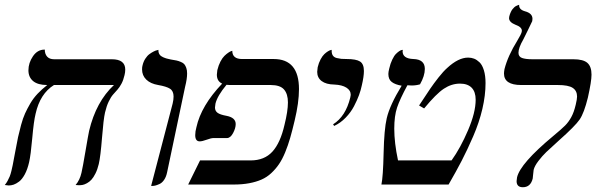

<svg xmlns="http://www.w3.org/2000/svg" viewBox="-35 -766 2523 797"><path d="M400.9 -298.8Q394.5 -270.5 388.4 -193.4Q382.3 -116.2 375 -85Q369.6 -62.5 361.3 -45.9Q353 -29.3 344.7 -20.3Q336.4 -11.2 326.2 -5.6Q315.9 0 308.3 1.5Q300.8 2.9 293 2.9L278.8 2Q296.4 -18.6 303.2 -48.8Q308.6 -71.8 319.8 -138.4Q331.1 -205.1 335 -223.1Q363.8 -343.8 438 -413.1H189Q131.3 -377 112.8 -293.9Q105 -262.2 98.9 -192.6Q92.8 -123 85.9 -92.8Q79.1 -63 67.9 -42.2Q56.6 -21.5 44.2 -12.2Q31.7 -2.9 21.5 0.5Q11.2 3.9 1 3.9L-15.1 2Q-8.8 -5.4 -3.4 -15.4Q2 -25.4 5.4 -33.7Q8.8 -42 12.5 -57.1Q16.1 -72.3 17.8 -80.8Q19.5 -89.4 23.2 -109.6Q26.9 -129.9 28.8 -139.2Q35.2 -174.8 40 -197Q44.9 -219.2 52.5 -247.3Q60.1 -275.4 69.1 -295.2Q78.1 -314.9 90.8 -336.7Q103.5 -358.4 121.1 -377Q138.7 -395.5 161.1 -413.1Q122.1 -413.1 102.5 -429.4Q83 -445.8 83 -474.1Q83 -504.9 101.8 -532.5Q120.6 -560.1 149.9 -560.1H150.9Q150.9 -542 160.6 -531Q170.4 -520 189.9 -520H429.2Q484.9 -520 484.9 -477.1Q484.9 -465.8 481.9 -454.1Q477.1 -433.1 469.2 -418.5Q461.4 -403.8 452.6 -394Q443.8 -384.3 434.6 -373.8Q425.3 -363.3 416.3 -344.5Q407.2 -325.7 400.9 -298.8Z M592.3 5.9 681.6 -335.9Q685.5 -352.1 685.5 -365.2Q685.5 -388.2 670.7 -397.7Q655.8 -407.2 621.6 -413.1Q589.8 -418.5 572.3 -435.5Q554.7 -452.6 554.7 -478Q554.7 -488.3 556.6 -494.1Q560.1 -509.8 568.1 -522.2Q576.2 -534.7 585.2 -541.3Q594.2 -547.9 602.8 -552.2Q611.3 -556.6 617.2 -557.6L622.6 -559.1V-556.2Q622.6 -546.9 627.4 -539.8Q632.3 -532.7 641.8 -528.6Q651.4 -524.4 657.5 -522.9Q663.6 -521.5 674.3 -519Q689.5 -516.6 697.5 -514.9Q705.6 -513.2 715.6 -509Q725.6 -504.9 730.2 -499.3Q734.9 -493.7 738.3 -484.1Q741.7 -474.6 741.7 -460.9Q741.7 -438.5 733.4 -405.8L658.7 -50.8Q654.8 -31.7 646.2 -19.3Q637.7 -6.8 626.7 -2Q615.7 2.9 609.1 4.4Q602.5 5.9 595.7 5.9Z M1146 -248Q1160.2 -304.7 1160.2 -340.8Q1160.2 -376 1144 -394.5Q1127.9 -413.1 1088.4 -413.1H923.3Q911.1 -413.1 905.3 -414.1Q867.2 -368.2 859.4 -335.9Q857.4 -324.2 857.4 -319.8Q857.4 -305.7 867.9 -297.9Q878.4 -290 905.3 -285.2Q943.4 -277.8 943.4 -251Q943.4 -233.9 932.4 -213.4Q921.4 -192.9 907.2 -192.9H851.1Q841.3 -192.9 822.8 -186Q804.2 -179.2 793.9 -179.2Q775.4 -179.2 775.4 -205.1Q775.4 -220.2 780.3 -237.8Q799.8 -327.1 887.2 -418.9Q865.2 -428.7 865.2 -456.1Q865.2 -461.4 867.2 -475.1Q872.1 -495.1 880.1 -510.5Q888.2 -525.9 896.5 -533.9Q904.8 -542 912.4 -547.1Q919.9 -552.2 924.3 -553.7L929.2 -555.2Q929.2 -521 970.2 -521H1101.1Q1206.1 -521 1206.1 -396Q1206.1 -340.3 1188 -265.1Q1178.2 -223.6 1169.4 -193.1Q1160.6 -162.6 1148.7 -133.5Q1136.7 -104.5 1123 -84.5Q1109.4 -64.5 1091.1 -47.4Q1072.8 -30.3 1050.3 -20.5Q1027.8 -10.7 999.3 -5.4Q970.7 0 935.1 0H746.1L795.4 -100.1H1005.4Q1062.5 -100.1 1095.7 -136.5Q1128.9 -172.9 1146 -248Z M1352.1 -243.2 1347.7 -250Q1399.9 -282.7 1418.9 -360.8Q1420.9 -368.7 1420.9 -372.1Q1420.9 -391.1 1402.8 -402.3Q1384.8 -413.6 1353 -415Q1318.8 -415.5 1300.3 -429.4Q1281.7 -443.4 1281.7 -467.8Q1281.7 -473.1 1283.7 -486.8Q1288.1 -505.4 1295.9 -519.8Q1303.7 -534.2 1311.3 -541.3Q1318.8 -548.3 1325.9 -552.7Q1333 -557.1 1337.4 -558.1L1341.8 -559.1V-554.2Q1341.8 -542.5 1346.9 -535.2Q1352.1 -527.8 1363 -525.1Q1374 -522.5 1381.8 -521.7Q1389.6 -521 1403.8 -521Q1443.4 -521 1459.5 -510.7Q1475.6 -500.5 1475.6 -471.2Q1475.6 -448.2 1466.8 -411.1Q1462.9 -392.1 1455.3 -371.3Q1447.8 -350.6 1434.6 -325.2Q1421.4 -299.8 1399.9 -277.6Q1378.4 -255.4 1352.1 -243.2Z M1632.3 -410.2Q1605 -415 1591.1 -425.8Q1577.1 -436.5 1577.1 -459Q1577.1 -467.3 1580.6 -481Q1585.4 -502.4 1593.3 -518.6Q1601.1 -534.7 1608.4 -542Q1615.7 -549.3 1622.3 -553.7Q1628.9 -558.1 1633.3 -558.6L1637.2 -559.1Q1637.2 -558.1 1636.7 -556.2Q1636.2 -554.2 1636.2 -553.2Q1636.2 -522.5 1681.2 -521Q1728.5 -519.5 1728.5 -480Q1728.5 -451.2 1708.5 -416Q1692.4 -411.1 1673.3 -411.1Q1670.9 -411.1 1665 -411.6Q1659.2 -412.1 1656.2 -412.1Q1625 -354.5 1613.3 -319.6Q1601.6 -284.7 1601.6 -231.9Q1601.6 -173.3 1617.2 -100.1H1839.4Q1876.5 -151.9 1908 -225.6Q1939.5 -299.3 1939.5 -352.1Q1939.5 -384.8 1922.9 -401.9Q1906.2 -418.9 1874.5 -418.9Q1839.4 -418.9 1807.4 -397.7Q1775.4 -376.5 1725.6 -315.9L1704.6 -328.1Q1735.8 -375.5 1750.7 -397.5Q1765.6 -419.4 1785.6 -444.8Q1805.7 -470.2 1821.3 -483.9Q1867.7 -526.9 1908.2 -526.9Q1921.4 -526.9 1932.9 -522.5Q1944.3 -518.1 1955.6 -507.3Q1966.8 -496.6 1973.6 -474.4Q1980.5 -452.1 1980.5 -420.9Q1980.5 -370.1 1967.3 -313.7Q1954.1 -257.3 1929.2 -200Q1904.3 -142.6 1881.3 -98.4Q1858.4 -54.2 1827.1 0H1548.3Q1555.2 -32.2 1557.4 -130.6Q1559.6 -229 1570.3 -274.9Q1583 -329.6 1632.3 -410.2Z M2137.2 -602.1Q2117.2 -567.4 2117.2 -546.9Q2117.2 -530.8 2131.8 -525.4Q2146.5 -520 2175.3 -520H2345.2Q2386.2 -520 2403.3 -504.9Q2420.4 -489.7 2420.4 -456.1Q2420.4 -428.2 2405.3 -360.8Q2389.6 -296.9 2371.1 -269.8Q2352.5 -242.7 2284.2 -182.1Q2249 -150.4 2232.7 -134.8Q2216.3 -119.1 2200.2 -98.1Q2184.1 -77.1 2180.2 -61Q2178.7 -52.7 2178 -41.3Q2177.2 -29.8 2176.3 -24.9Q2167.5 11.2 2135.3 11.2Q2109.4 11.2 2109.4 -14.2Q2109.4 -18.1 2111.3 -29.8Q2124.5 -87.4 2261.2 -201.2Q2295.9 -230 2310.5 -244.6Q2325.2 -259.3 2336.4 -279.8Q2347.7 -300.3 2355 -332Q2360.4 -354.5 2360.4 -365.2Q2360.4 -389.2 2342.5 -401.1Q2324.7 -413.1 2280.3 -413.1H2128.4Q2057.1 -413.1 2057.1 -460.9Q2057.1 -467.3 2059.1 -479Q2073.2 -534.2 2112.3 -597.2Q2128.4 -624 2130.4 -632.8Q2131.3 -634.8 2131.3 -638.2Q2131.3 -653.8 2105 -663.1Q2078.1 -673.8 2078.1 -690.9Q2078.1 -691.9 2078.6 -694.3Q2079.1 -696.8 2079.1 -698.2Q2081.5 -707.5 2085 -715.1Q2088.4 -722.7 2092 -727.3Q2095.7 -731.9 2099.6 -735.6Q2103.5 -739.3 2107.2 -741Q2110.8 -742.7 2113.5 -743.9Q2116.2 -745.1 2118.2 -745.6L2120.1 -746.1Q2118.2 -726.6 2144 -719.2Q2175.3 -710.9 2175.3 -688Q2175.3 -682.1 2174.3 -678.2Q2173.3 -675.8 2157 -642.1Q2140.6 -608.4 2137.2 -602.1Z"/></svg>

Font: Common Serif
Style: Italic
Weight: 400
Italic angle: -12°
Designer: Philipp H. Poll, Khaled Hosny
Foundry: Stefan Peev, Context Ltd.
Version: Version 1.026